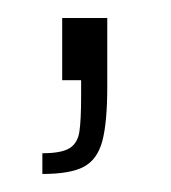

<svg xmlns="http://www.w3.org/2000/svg" viewBox="-20 -89 190 213"><path d="M70 17V0H49V-69H99V7Q99 47 93.5 67.5Q88 88 73 96Q58 104 27 104V81Q48 81 57 75.5Q66 70 68 57.5Q70 45 70 17Z"/></svg>

Font: Saira Ultra Condensed ExLight
Style: Regular
Weight: 200
Width: 1
Designer: Hector Gatti with collaboration of the Omnibus-Type team
Foundry: Omnibus-Type
Version: Version 1.001; ttfautohint (v1.8)